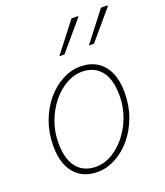

<svg xmlns="http://www.w3.org/2000/svg" viewBox="-135 -812 790 917"><g transform="rotate(-20 260.0 -354.0)"><path d="M204 12Q155 12 119.5 -10Q84 -32 65 -74Q46 -116 46 -176Q46 -243 67 -300Q88 -357 123.5 -399.5Q159 -442 204 -466Q249 -490 296 -490Q345 -490 380.5 -468Q416 -446 435 -404Q454 -362 454 -302Q454 -235 433 -178Q412 -121 376.5 -78.5Q341 -36 296 -12Q251 12 204 12ZM206 -14Q247 -14 286 -36.5Q325 -59 356.5 -98Q388 -137 407 -188Q426 -239 426 -296Q426 -379 391.5 -421.5Q357 -464 294 -464Q254 -464 214.5 -441.5Q175 -419 143.5 -380Q112 -341 93 -290Q74 -239 74 -182Q74 -100 108.5 -57Q143 -14 206 -14ZM220 -570 336 -720H368L370 -716L246 -570ZM370 -570 486 -720H518L520 -716L396 -570Z"/></g></svg>

Font: Source Sans 3 VF
Style: Italic
Weight: 200
Italic angle: -11°
Designer: Paul D. Hunt
Foundry: Adobe Systems Incorporated
Version: Version 3.042;hotconv 1.0.118;makeotfexe 2.5.65603